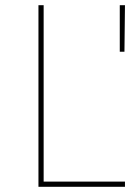

<svg xmlns="http://www.w3.org/2000/svg" viewBox="-20 -719 531 739"><path d="M128 -699H148V-20H461V0H128ZM441 -699H461L459 -520H441Z"/></svg>

Font: Gontserrat Thin
Style: Regular
Weight: 250
Designer: Julieta Ulanovsky
Foundry: Julieta Ulanovsky
Version: Version 6.001